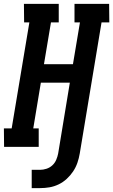

<svg xmlns="http://www.w3.org/2000/svg" viewBox="-49 -755 582 987"><path d="M157 212H114V118H157Q173 118 190 112.5Q207 107 220 95Q233 83 240 66.5Q247 50 250 34L310 -330H161L122 -95H150V0H-28L-29 -95H11L102 -640H75L74 -735H253V-640H213L177 -425H326L362 -640H334V-735H512L513 -640H473L361 34Q357 58 349 81.5Q341 105 327 126Q313 147 294 164.5Q275 182 252 193Q229 204 205 208Q181 212 157 212Z"/></svg>

Font: Iosevka QP
Style: Bold Italic
Weight: 700
Italic angle: -9°
Designer: Belleve Invis
Foundry: Belleve Invis
Version: Version 20.0.0; ttfautohint (v1.8.4)